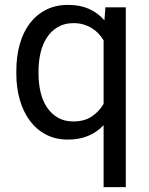

<svg xmlns="http://www.w3.org/2000/svg" viewBox="-20 -558 608 781"><path d="M46.4 -268.6V-258.3C46.4 -219.6 51.2 -183.8 60.8 -151.1C70.4 -118.4 84.1 -90.1 102.1 -66.2C120 -42.2 141.8 -23.6 167.7 -10.3C193.6 3.1 223 9.8 255.9 9.8C287.1 9.8 314.8 4.7 338.9 -5.4C363 -15.5 383.8 -29.9 401.4 -48.8V203.1H491.7V-528.3H408.7L404.8 -475.1C387.2 -495.6 366.2 -511.2 341.8 -522C317.4 -532.7 289.1 -538.1 256.8 -538.1C223.6 -538.1 194 -531.6 168 -518.6C141.9 -505.5 119.9 -487.2 101.8 -463.6C83.7 -440 70 -411.7 60.5 -378.7C51.1 -345.6 46.4 -308.9 46.4 -268.6ZM136.7 -258.3V-268.6C136.7 -294.9 139.5 -319.9 145 -343.5C150.6 -367.1 159.2 -387.8 170.9 -405.5C182.6 -423.3 197.4 -437.4 215.3 -448C233.2 -458.6 254.6 -463.9 279.3 -463.9C293.9 -463.9 307.4 -462.1 319.6 -458.5C331.8 -454.9 342.9 -450 353 -443.8C363.1 -437.7 372.2 -430.3 380.1 -421.9C388.1 -413.4 395.2 -404.1 401.4 -394V-135.3C389 -114.4 372.9 -97.3 353 -84C333.2 -70.6 308.3 -64 278.3 -64C253.9 -64 232.8 -69.2 215.1 -79.6C197.3 -90 182.6 -104 170.9 -121.6C159.2 -139.2 150.6 -159.7 145 -183.3C139.5 -206.9 136.7 -231.9 136.7 -258.3Z"/></svg>

Font: Dirooz FD
Style: FD
Weight: 400
Foundry: DejaVu fonts team - Redesigned by Saber Rastikerdar
Version: Version 0.2.1